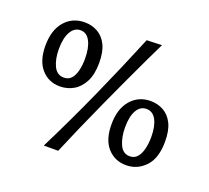

<svg xmlns="http://www.w3.org/2000/svg" viewBox="-122 -802 1104 1016"><g transform="rotate(20 430.5 -294.5)"><path d="M219 62Q308 -116 387.5 -293.5Q467 -471 540 -648L625 -651Q606 -612 576 -549.5Q546 -487 510.5 -410Q475 -333 437 -250Q399 -167 364 -87Q329 -7 300 62ZM191 -261Q127 -261 86.5 -307Q46 -353 46 -438Q46 -526 89 -575.5Q132 -625 201 -625Q240 -625 273 -607Q306 -589 325.5 -550.5Q345 -512 345 -449Q345 -384 323.5 -342.5Q302 -301 267 -281Q232 -261 191 -261ZM195 -312Q222 -312 237.5 -330.5Q253 -349 260 -379Q267 -409 267 -444Q267 -505 248 -541.5Q229 -578 194 -578Q159 -578 139 -542.5Q119 -507 119 -445Q119 -389 137.5 -350.5Q156 -312 195 -312ZM663 11Q599 11 558 -34.5Q517 -80 517 -166Q517 -254 560 -303.5Q603 -353 671 -353Q710 -353 743 -335Q776 -317 795.5 -278.5Q815 -240 815 -177Q815 -83 770.5 -36Q726 11 663 11ZM665 -40Q692 -40 708 -59.5Q724 -79 731 -110Q738 -141 738 -175Q738 -235 719 -270.5Q700 -306 664 -306Q629 -306 609.5 -271.5Q590 -237 590 -176Q590 -121 608 -80.5Q626 -40 665 -40Z"/></g></svg>

Font: Maname
Style: Regular
Weight: 400
Designer: Pathum Egodawatta
Foundry: mooniak
Version: Version 1.000; ttfautohint (v1.8.4.7-5d5b)